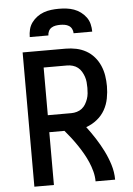

<svg xmlns="http://www.w3.org/2000/svg" viewBox="-62 -1001 724 1047"><g transform="rotate(-5 300.0 -477.5)"><path d="M83 0V-735H319Q348 -735 376.5 -729Q405 -723 430 -709Q455 -695 474 -673Q493 -651 504.5 -624.5Q516 -598 520.5 -569.5Q525 -541 525 -512Q525 -479 518.5 -445Q512 -411 495.5 -382Q479 -353 452 -331.5Q425 -310 393 -299Q418 -266 440.5 -231Q463 -196 481.5 -159Q500 -122 512.5 -82Q525 -42 525 0H418Q418 -27 411 -54Q404 -81 393 -106.5Q382 -132 368.5 -155.5Q355 -179 339.5 -202Q324 -225 307.5 -246.5Q291 -268 273 -289H190V0ZM319 -382Q334 -382 349.5 -386.5Q365 -391 377 -400.5Q389 -410 397 -423.5Q405 -437 410 -451.5Q415 -466 416.5 -481.5Q418 -497 418 -512Q418 -528 416.5 -543.5Q415 -559 410 -573.5Q405 -588 397 -601.5Q389 -615 377 -624.5Q365 -634 349.5 -638.5Q334 -643 319 -643H190V-382ZM129 -815Q129 -836 134 -856.5Q139 -877 151.5 -894Q164 -911 181 -923.5Q198 -936 217.5 -943Q237 -950 258 -952.5Q279 -955 300 -955Q321 -955 342 -952.5Q363 -950 382.5 -943Q402 -936 419 -923.5Q436 -911 448.5 -894Q461 -877 466 -856.5Q471 -836 471 -815H369Q369 -827 363.5 -838.5Q358 -850 347.5 -856.5Q337 -863 324.5 -865Q312 -867 300 -867Q288 -867 275.5 -865Q263 -863 252.5 -856.5Q242 -850 236.5 -838.5Q231 -827 231 -815Z"/></g></svg>

Font: Iosevka Curly SmBdEx
Style: Regular
Weight: 600
Width: 7
Monospace: yes
Designer: Belleve Invis
Foundry: Belleve Invis
Version: Version 11.1.0; ttfautohint (v1.8.3)